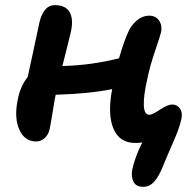

<svg xmlns="http://www.w3.org/2000/svg" viewBox="-20 -559 760 748"><path d="M121.1 -7.8Q76.2 -7.8 55.4 -53.7Q34.7 -99.6 48.8 -168.9Q58.6 -222.7 87.9 -258.8Q94.2 -288.6 110.1 -361.6Q126 -434.6 132.8 -467.8Q139.2 -499.5 154.5 -519.3Q169.9 -539.1 193.8 -539.1Q234.4 -539.1 250.5 -512.9Q266.6 -486.8 256.8 -438Q249.5 -405.8 223.1 -301.8Q336.9 -304.7 443.8 -332Q462.9 -398.9 480 -435.1Q491.7 -461.9 513.9 -480Q536.1 -498 561 -498Q585.9 -498 599.1 -479.7Q612.3 -461.4 607.9 -435.1Q604.5 -419.9 583.7 -359.1Q563 -298.3 553.2 -248Q539.1 -186.5 540.3 -149.2Q541.5 -111.8 562 -111.8Q573.2 -111.8 603.3 -131.8Q633.3 -151.9 650.9 -151.9Q669.4 -151.9 680.7 -136.7Q691.9 -121.6 687 -97.2Q682.6 -75.2 672.9 -49.3Q663.1 -23.4 644.5 18.6Q626 60.5 615.2 87.9Q598.6 128.9 580.6 148.9Q562.5 168.9 538.1 168.9Q510.7 168.9 500.5 149.9Q490.2 130.9 495.1 102.1Q505.4 53.7 534.2 -3.9Q518.6 -2 507.8 -2Q444.8 -2 421.6 -58.6Q398.4 -115.2 417 -211.9Q330.1 -193.8 196.8 -189.9Q191.9 -165.5 184.6 -119.6Q177.2 -73.7 173.8 -58.1Q169.9 -36.6 155.3 -22.2Q140.6 -7.8 121.1 -7.8Z"/></svg>

Font: Shantell Sans Irregular
Style: Italic
Weight: 600
Italic angle: -11.31°
Designer: Stephen Nixon, Anya Danilova, Shantell Martin
Foundry: Arrow Type
Version: Version 1.006;[9816181b4]